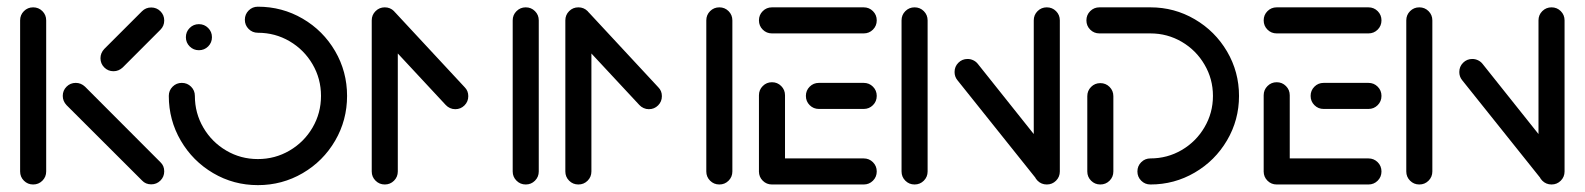

<svg xmlns="http://www.w3.org/2000/svg" viewBox="-20 -540 4639 562"><path d="M77 0Q61.1 0 50 -11.1Q38.9 -22.2 38.9 -38.1V-480.4Q38.9 -496.3 50 -507.4Q61.1 -518.5 77 -518.5Q93 -518.5 104.1 -507.4Q115.2 -496.3 115.2 -480.4V-38.1Q115.2 -22.2 104.1 -11.1Q93 0 77 0ZM460.7 -38.5Q460.7 -22.6 449.6 -11.5Q438.5 -0.4 422.6 -0.4Q406.3 -0.4 395.9 -11.5L174.8 -232.2Q163.7 -244.1 163.7 -259.3Q163.7 -275.2 174.8 -286.3Q185.9 -297.4 201.9 -297.4Q217 -297.4 228.9 -286.3L449.6 -65.2Q460.7 -54.8 460.7 -38.5ZM422.6 -518.1Q438.5 -518.1 449.6 -507Q460.7 -495.9 460.7 -480Q460.7 -464.1 449.6 -453L339.3 -342.6Q327.4 -331.5 312.2 -331.5Q296.3 -331.5 285.2 -342.6Q274.1 -353.7 274.1 -369.6Q274.1 -384.8 285.2 -396.7L395.6 -507Q406.7 -518.1 422.6 -518.1Z M524.1 -431.1Q524.1 -447 535.2 -458.1Q546.3 -469.3 562.2 -469.3Q578.1 -469.3 589.3 -458.1Q600.4 -447 600.4 -431.1Q600.4 -415.2 589.3 -404.1Q578.1 -393 562.2 -393Q546.3 -393 535.2 -404.1Q524.1 -415.2 524.1 -431.1ZM696.7 -482.2Q696.7 -498.1 707.8 -509.3Q718.9 -520.4 734.8 -520.4Q805.9 -520.4 865.9 -485.4Q925.9 -450.4 960.9 -390.4Q995.9 -330.4 995.9 -259.3Q995.9 -188.1 960.9 -128.1Q925.9 -68.1 865.9 -33.1Q805.9 1.9 734.8 1.9Q663.7 1.9 603.9 -33.3Q544.1 -68.5 509.1 -128.5Q474.1 -188.5 474.1 -259.3Q474.1 -275.2 485.2 -286.3Q496.3 -297.4 512.2 -297.4Q528.1 -297.4 539.3 -286.3Q550.4 -275.2 550.4 -259.3Q550.4 -208.9 575.2 -166.5Q600 -124.1 642.2 -99.3Q684.4 -74.4 734.8 -74.4Q785.2 -74.4 827.6 -99.3Q870 -124.1 894.8 -166.5Q919.6 -208.9 919.6 -259.3Q919.6 -309.6 894.8 -352Q870 -394.4 827.6 -419.3Q785.2 -444.1 734.8 -444.1Q718.9 -444.1 707.8 -455.2Q696.7 -466.3 696.7 -482.2Z M1106.3 -518.5Q1122.2 -518.5 1133.3 -507.4Q1144.4 -496.3 1144.4 -480.4V-38.1Q1144.4 -22.2 1133.3 -11.1Q1122.2 0 1106.3 0Q1090.4 0 1079.3 -11.1Q1068.1 -22.2 1068.1 -38.1V-480.4Q1068.1 -496.3 1079.3 -507.4Q1090.4 -518.5 1106.3 -518.5ZM1350.7 -258.5Q1350.7 -242.6 1339.6 -231.5Q1328.5 -220.4 1312.6 -220.4Q1304.4 -220.4 1297.2 -223.7Q1290 -227 1284.8 -232.6L1081.5 -451.1Q1071.1 -462.2 1071.1 -477Q1071.1 -493 1082.2 -504.1Q1093.3 -515.2 1109.3 -515.2Q1117.4 -515.2 1124.6 -512Q1131.9 -508.9 1137 -503.3L1340.4 -284.4Q1350.7 -274.1 1350.7 -258.5ZM1518.9 -518.5Q1534.8 -518.5 1545.9 -507.4Q1557 -496.3 1557 -480.4V-38.1Q1557 -22.2 1545.9 -11.1Q1534.8 0 1518.9 0Q1503 0 1491.9 -11.1Q1480.7 -22.2 1480.7 -38.1V-480.4Q1480.7 -496.3 1491.9 -507.4Q1503 -518.5 1518.9 -518.5Z M1673 -518.5Q1688.9 -518.5 1700 -507.4Q1711.1 -496.3 1711.1 -480.4V-38.1Q1711.1 -22.2 1700 -11.1Q1688.9 0 1673 0Q1657 0 1645.9 -11.1Q1634.8 -22.2 1634.8 -38.1V-480.4Q1634.8 -496.3 1645.9 -507.4Q1657 -518.5 1673 -518.5ZM1917.4 -258.5Q1917.4 -242.6 1906.3 -231.5Q1895.2 -220.4 1879.3 -220.4Q1871.1 -220.4 1863.9 -223.7Q1856.7 -227 1851.5 -232.6L1648.1 -451.1Q1637.8 -462.2 1637.8 -477Q1637.8 -493 1648.9 -504.1Q1660 -515.2 1675.9 -515.2Q1684.1 -515.2 1691.3 -512Q1698.5 -508.9 1703.7 -503.3L1907 -284.4Q1917.4 -274.1 1917.4 -258.5ZM2085.6 -518.5Q2101.5 -518.5 2112.6 -507.4Q2123.7 -496.3 2123.7 -480.4V-38.1Q2123.7 -22.2 2112.6 -11.1Q2101.5 0 2085.6 0Q2069.6 0 2058.5 -11.1Q2047.4 -22.2 2047.4 -38.1V-480.4Q2047.4 -496.3 2058.5 -507.4Q2069.6 -518.5 2085.6 -518.5Z M2201.5 -36.3V-261.1Q2201.5 -277 2212.6 -288.1Q2223.7 -299.3 2239.6 -299.3Q2255.6 -299.3 2266.7 -288.1Q2277.8 -277 2277.8 -261.1V-36.3ZM2546.3 -38.1Q2546.3 -22.2 2535.2 -11.1Q2524.1 0 2508.1 0H2239.6Q2223.7 0 2212.6 -11.1Q2201.5 -22.2 2201.5 -38.1Q2201.5 -54.1 2212.6 -65.2Q2223.7 -76.3 2239.6 -76.3H2508.1Q2524.1 -76.3 2535.2 -65.2Q2546.3 -54.1 2546.3 -38.1ZM2338.9 -259.3Q2338.9 -275.2 2350 -286.3Q2361.1 -297.4 2377 -297.4H2508.1Q2524.1 -297.4 2535.2 -286.3Q2546.3 -275.2 2546.3 -259.3Q2546.3 -243.3 2535.2 -232.2Q2524.1 -221.1 2508.1 -221.1H2377Q2361.1 -221.1 2350 -232.2Q2338.9 -243.3 2338.9 -259.3ZM2201.5 -480.4Q2201.5 -496.3 2212.6 -507.4Q2223.7 -518.5 2239.6 -518.5H2508.1Q2524.1 -518.5 2535.2 -507.4Q2546.3 -496.3 2546.3 -480.4Q2546.3 -464.4 2535.2 -453.3Q2524.1 -442.2 2508.1 -442.2H2239.6Q2223.7 -442.2 2212.6 -453.3Q2201.5 -464.4 2201.5 -480.4Z M2657 0Q2641.1 0 2630 -11.1Q2618.9 -22.2 2618.9 -38.1V-480.4Q2618.9 -496.3 2630 -507.4Q2641.1 -518.5 2657 -518.5Q2673 -518.5 2684.1 -507.4Q2695.2 -496.3 2695.2 -480.4V-38.1Q2695.2 -22.2 2684.1 -11.1Q2673 0 2657 0ZM2774.1 -329.3Q2774.1 -345.2 2785.2 -356.3Q2796.3 -367.4 2812.2 -367.4Q2821.1 -367.4 2829.1 -363.5Q2837 -359.6 2842.2 -353L3076.3 -59.3L3017 -11.9L2782.2 -305.6Q2774.1 -315.6 2774.1 -329.3ZM3044.1 0Q3028.1 0 3017 -11.1Q3005.9 -22.2 3005.9 -38.1V-480.4Q3005.9 -496.3 3017 -507.4Q3028.1 -518.5 3044.1 -518.5Q3060 -518.5 3071.1 -507.4Q3082.2 -496.3 3082.2 -480.4V-38.1Q3082.2 -22.2 3071.1 -11.1Q3060 0 3044.1 0Z M3200.7 -296.7Q3216.7 -296.7 3227.8 -285.6Q3238.9 -274.4 3238.9 -258.5V-38.1Q3238.9 -22.2 3227.8 -11.1Q3216.7 0 3200.7 0Q3184.8 0 3173.7 -11.1Q3162.6 -22.2 3162.6 -38.1V-258.5Q3162.6 -274.4 3173.7 -285.6Q3184.8 -296.7 3200.7 -296.7ZM3309.3 -38.1Q3309.3 -54.1 3320.4 -65.2Q3331.5 -76.3 3347.4 -76.3Q3397 -76.3 3439.1 -100.9Q3481.1 -125.6 3505.7 -167.6Q3530.4 -209.6 3530.4 -259.3Q3530.4 -308.9 3505.7 -350.9Q3481.1 -393 3439.1 -417.6Q3397 -442.2 3347.4 -442.2H3198.1Q3182.2 -442.2 3171.1 -453.3Q3160 -464.4 3160 -480.4Q3160 -496.3 3171.1 -507.4Q3182.2 -518.5 3198.1 -518.5H3347.4Q3417.4 -518.5 3477 -483.7Q3536.7 -448.9 3571.7 -389.3Q3606.7 -329.6 3606.7 -259.3Q3606.7 -188.9 3571.7 -129.3Q3536.7 -69.6 3477 -34.8Q3417.4 0 3347.4 0Q3331.5 0 3320.4 -11.1Q3309.3 -22.2 3309.3 -38.1Z M3678.9 -36.3V-261.1Q3678.9 -277 3690 -288.1Q3701.1 -299.3 3717 -299.3Q3733 -299.3 3744.1 -288.1Q3755.2 -277 3755.2 -261.1V-36.3ZM4023.7 -38.1Q4023.7 -22.2 4012.6 -11.1Q4001.5 0 3985.6 0H3717Q3701.1 0 3690 -11.1Q3678.9 -22.2 3678.9 -38.1Q3678.9 -54.1 3690 -65.2Q3701.1 -76.3 3717 -76.3H3985.6Q4001.5 -76.3 4012.6 -65.2Q4023.7 -54.1 4023.7 -38.1ZM3816.3 -259.3Q3816.3 -275.2 3827.4 -286.3Q3838.5 -297.4 3854.4 -297.4H3985.6Q4001.5 -297.4 4012.6 -286.3Q4023.7 -275.2 4023.7 -259.3Q4023.7 -243.3 4012.6 -232.2Q4001.5 -221.1 3985.6 -221.1H3854.4Q3838.5 -221.1 3827.4 -232.2Q3816.3 -243.3 3816.3 -259.3ZM3678.9 -480.4Q3678.9 -496.3 3690 -507.4Q3701.1 -518.5 3717 -518.5H3985.6Q4001.5 -518.5 4012.6 -507.4Q4023.7 -496.3 4023.7 -480.4Q4023.7 -464.4 4012.6 -453.3Q4001.5 -442.2 3985.6 -442.2H3717Q3701.1 -442.2 3690 -453.3Q3678.9 -464.4 3678.9 -480.4Z M4134.4 0Q4118.5 0 4107.4 -11.1Q4096.3 -22.2 4096.3 -38.1V-480.4Q4096.3 -496.3 4107.4 -507.4Q4118.5 -518.5 4134.4 -518.5Q4150.4 -518.5 4161.5 -507.4Q4172.6 -496.3 4172.6 -480.4V-38.1Q4172.6 -22.2 4161.5 -11.1Q4150.4 0 4134.4 0ZM4251.5 -329.3Q4251.5 -345.2 4262.6 -356.3Q4273.7 -367.4 4289.6 -367.4Q4298.5 -367.4 4306.5 -363.5Q4314.4 -359.6 4319.6 -353L4553.7 -59.3L4494.4 -11.9L4259.6 -305.6Q4251.5 -315.6 4251.5 -329.3ZM4521.5 0Q4505.6 0 4494.4 -11.1Q4483.3 -22.2 4483.3 -38.1V-480.4Q4483.3 -496.3 4494.4 -507.4Q4505.6 -518.5 4521.5 -518.5Q4537.4 -518.5 4548.5 -507.4Q4559.6 -496.3 4559.6 -480.4V-38.1Q4559.6 -22.2 4548.5 -11.1Q4537.4 0 4521.5 0Z"/></svg>

Font: 26F Galaxy Sans
Style: Bold
Weight: 700
Designer: C₂₉H₂₅N₃O₅
Version: Version 1.100